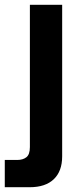

<svg xmlns="http://www.w3.org/2000/svg" viewBox="-63 -581 341 803"><path d="M-43 202V88H9Q33 88 47.5 76.5Q62 65 62 34V-561H197V73Q197 135 162 168.5Q127 202 61 202Z"/></svg>

Font: Open Sauce Sans
Style: Bold
Weight: 700
Designer: Alfredo Marco Pradil
Foundry: Creative Sauce Fz LLC
Version: Version 1.477